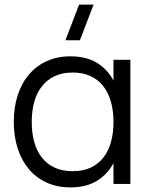

<svg xmlns="http://www.w3.org/2000/svg" viewBox="-20 -800 657 835"><path d="M327.5 -625H264.5L324 -780H387ZM547 -540V0H473.5V-90.5Q447 -41 400.5 -13Q354 15 286 15Q228.5 15 182.8 -6Q137 -27 105.2 -64.8Q73.5 -102.5 56.8 -154.8Q40 -207 40 -269.5Q40 -333.5 57 -386Q74 -438.5 106 -476Q138 -513.5 183.5 -534.2Q229 -555 286 -555Q354.5 -555 400.8 -527.2Q447 -499.5 473.5 -449.5V-540ZM296 -484.5Q251 -484.5 217.8 -468.8Q184.5 -453 162.2 -424.8Q140 -396.5 129 -357Q118 -317.5 118 -269.5Q118 -221 129.2 -181.2Q140.5 -141.5 162.8 -113.8Q185 -86 218.2 -70.8Q251.5 -55.5 296 -55.5Q341.5 -55.5 374.8 -71.2Q408 -87 430 -115.2Q452 -143.5 462.8 -183Q473.5 -222.5 473.5 -269.5Q473.5 -318.5 462.2 -358Q451 -397.5 428.8 -425.8Q406.5 -454 373.2 -469.2Q340 -484.5 296 -484.5Z"/></svg>

Font: Vela Sans
Style: Regular
Weight: 400
Designer: Principal design: Mikhail Sharanda - project Manrope.
Design modification: Ravid Balaliev
Foundry: Mikhail Sharanda
Version: Version 1.001